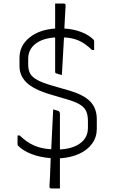

<svg xmlns="http://www.w3.org/2000/svg" viewBox="-20 -877 640 1083"><path d="M280 -260Q287 -258 293.5 -256Q300 -254 307 -252Q318 -249 318 -235V-34Q392 -38 434 -70Q476 -102 476 -156V-193Q476 -228 466 -250Q456 -272 430.5 -287.5Q405 -303 360 -316L262 -345Q169 -373 129.5 -411.5Q90 -450 90 -504V-551Q90 -619 145.5 -664.5Q201 -710 291 -716V-857H340Q351 -857 350 -844Q349 -836 347.5 -800.5Q346 -765 343 -716Q395 -713 438 -696.5Q481 -680 508 -653Q511 -650 511 -645V-595H499Q462 -631 425.5 -647.5Q389 -664 341 -666Q338 -608 334.5 -550Q331 -492 329 -454Q322 -456 315 -457.5Q308 -459 302 -462Q291 -462 291 -473V-666Q219 -661 179 -629Q139 -597 139 -545V-513Q139 -482 150.5 -461.5Q162 -441 191 -425.5Q220 -410 271 -395L368 -367Q454 -342 490 -303.5Q526 -265 526 -204V-150Q526 -104 500 -67.5Q474 -31 427 -9.5Q380 12 318 16V186H269Q258 186 259 173Q260 164 262 119.5Q264 75 266 15Q209 11 160.5 -7Q112 -25 82 -55Q79 -58 79 -64V-113H91Q131 -74 173 -56Q215 -38 269 -35Q272 -98 275 -160Q278 -222 280 -260Z"/></svg>

Font: Recursive Sn Lnr St Lt
Style: Regular
Weight: 300
Version: Version 1.079;hotconv 1.0.112;makeotfexe 2.5.65598; ttfautoh